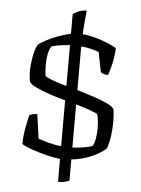

<svg xmlns="http://www.w3.org/2000/svg" viewBox="-55 -724 648 882"><g transform="rotate(5 268.5 -282.5)"><path d="M246 115V9Q223 7 187.5 -1.5Q152 -10 118.5 -21.5Q85 -33 68 -44Q68 -80 75 -117.5Q82 -155 88 -179Q93 -181 102.5 -184Q112 -187 124 -187L140 -75Q159 -68 188.5 -60Q218 -52 246 -50V-261Q215 -269 177.5 -281.5Q140 -294 111 -307.5Q82 -321 77 -334Q76 -344 74.5 -354.5Q73 -365 73 -377Q73 -408 79.5 -445.5Q86 -483 97 -503Q109 -514 133.5 -527Q158 -540 188 -551Q218 -562 246 -568V-657Q253 -665 270 -672.5Q287 -680 309 -680Q308 -667 305 -639.5Q302 -612 300 -571Q340 -567 386 -551.5Q432 -536 457 -520Q457 -501 453 -476.5Q449 -452 443 -429.5Q437 -407 432 -394Q420 -394 410.5 -397.5Q401 -401 398 -405L380 -496Q360 -503 339 -508Q318 -513 298 -514V-313Q338 -301 376 -288.5Q414 -276 440.5 -263Q467 -250 471 -238Q473 -225 474 -210.5Q475 -196 475 -182Q475 -152 470.5 -117.5Q466 -83 456 -57Q447 -48 424 -34Q401 -20 368.5 -8.5Q336 3 298 7V105Q292 108 278 111.5Q264 115 246 115ZM246 -327V-516Q225 -514 204.5 -511.5Q184 -509 161 -502Q151 -485 147 -463Q143 -441 143 -415Q143 -401 144 -388Q145 -375 147 -364Q153 -359 175.5 -350Q198 -341 246 -327ZM298 -48Q323 -49 348 -53Q373 -57 390 -63Q398 -76 402 -99Q406 -122 406 -146Q406 -163 404 -181Q402 -199 398 -211Q394 -214 375 -221.5Q356 -229 333.5 -236Q311 -243 298 -247Z"/></g></svg>

Font: Texturina ExtraLight
Style: Regular
Weight: 200
Designer: Guillermo Torres Carreño
Foundry: Omnibus-Type
Version: Version 1.002; ttfautohint (v1.8.3)